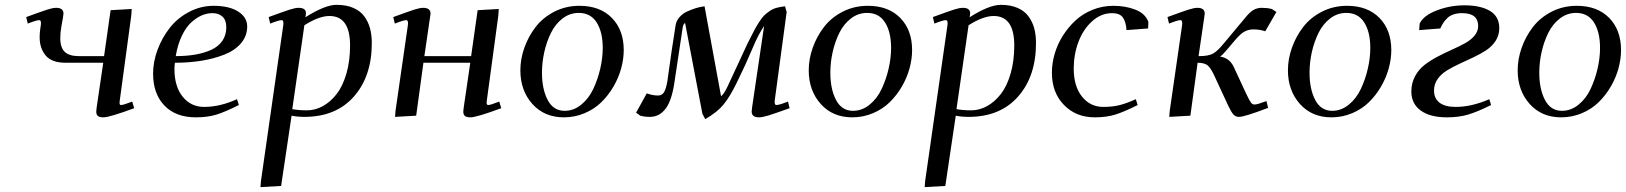

<svg xmlns="http://www.w3.org/2000/svg" viewBox="-20 -476 6690 790"><path d="M87.9 -405.8Q151.9 -429.2 174.6 -436.5Q197.3 -443.8 210.9 -443.8Q241.2 -443.8 241.2 -419.9Q241.2 -418.9 238.8 -401.9L232.9 -369.1Q228 -342.8 228 -319.8Q228 -279.8 246.6 -262.5Q265.1 -245.1 304.2 -245.1H408.2L435.1 -434.1L522 -439L520 -411.1L473.1 -64.9Q471.2 -53.7 472.2 -48.8Q473.1 -43.9 478 -43.9Q488.3 -43.9 523.9 -58.1L532.2 -30.8Q430.2 6.8 405.8 6.8Q389.2 6.8 382.6 1Q376 -4.9 376 -17.1Q376 -21.5 377.9 -35.2L404.8 -217.8H250Q192.9 -217.8 168 -247.6Q143.1 -277.3 143.1 -323.2Q143.1 -341.8 146 -359.9L147.9 -372.1Q150.9 -393.1 141.1 -393.1Q129.9 -393.1 94.2 -378.9Z M609.9 -172.9Q609.9 -222.2 628.4 -271.7Q647 -321.3 678.7 -361.6Q710.4 -401.9 758.1 -427Q805.7 -452.1 858.9 -452.1Q922.9 -452.1 960 -428.5Q997.1 -404.8 997.1 -367.2Q997.1 -328.1 971.9 -298.3Q946.8 -268.6 903.6 -251.5Q860.4 -234.4 809.1 -226.1Q757.8 -217.8 699.7 -217.8Q697.8 -205.6 697.8 -191.9Q697.8 -120.1 731.7 -78.1Q765.6 -36.1 819.8 -36.1Q885.3 -36.1 955.1 -67.9L962.9 -43.9Q906.7 -15.6 870.4 -4.4Q834 6.8 786.1 6.8Q703.1 6.8 656.5 -41.7Q609.9 -90.3 609.9 -172.9ZM703.1 -245.1Q748.5 -245.1 785.2 -251.7Q821.8 -258.3 850.6 -271.7Q879.4 -285.2 895.3 -308.6Q911.1 -332 911.1 -363.8Q911.1 -393.1 895.5 -407.5Q879.9 -421.9 854 -421.9Q831.5 -421.9 809.6 -412.4Q787.6 -402.8 766.1 -383.1Q744.6 -363.3 727.8 -327.6Q710.9 -292 703.1 -245.1Z M1051.8 293.9 1053.7 269 1145.5 -372.1Q1148.4 -393.1 1138.7 -393.1Q1127.4 -393.1 1091.8 -378.9L1085.4 -405.8Q1149.4 -429.2 1172.1 -436.5Q1194.8 -443.8 1208.5 -443.8Q1238.8 -443.8 1238.8 -421.9Q1238.8 -416 1237.8 -411.1L1236.3 -404.8Q1317.4 -456.1 1364.7 -456.1Q1404.8 -456.1 1433.6 -443.6Q1462.4 -431.2 1478.8 -408.9Q1495.1 -386.7 1502.4 -359.6Q1509.8 -332.5 1509.8 -298.8Q1509.8 -162.1 1436 -78.6Q1362.3 4.9 1232.4 4.9Q1203.6 4.9 1179.7 0L1136.7 289.1ZM1182.6 -26.9Q1210 -22 1242.7 -22Q1276.9 -22 1308.3 -39.3Q1339.8 -56.6 1365 -88.9Q1390.1 -121.1 1405.3 -173.1Q1420.4 -225.1 1420.4 -289.1Q1420.4 -410.2 1335.4 -410.2Q1292.5 -410.2 1232.4 -372.1Z M1598.1 -405.8Q1662.1 -429.2 1684.8 -436.5Q1707.5 -443.8 1721.2 -443.8Q1751.5 -443.8 1751.5 -419.9Q1751.5 -418.9 1749 -401.9L1726.1 -245.1H1918.5L1945.3 -434.1L2032.2 -439L2030.3 -411.1L1983.4 -64.9Q1981.4 -53.7 1982.7 -48.8Q1983.9 -43.9 1989.3 -43.9Q1998.5 -43.9 2034.2 -58.1L2042.5 -30.8Q1940.4 6.8 1916 6.8Q1899.4 6.8 1892.8 1Q1886.2 -4.9 1886.2 -17.1Q1886.2 -21.5 1888.2 -35.2L1915 -217.8H1722.2L1692.4 0L1605.5 4.9L1607.4 -20L1658.2 -372.1Q1661.1 -393.1 1651.4 -393.1Q1640.1 -393.1 1604.5 -378.9Z M2121.1 -187Q2121.1 -233.4 2137.7 -280Q2154.3 -326.7 2184.1 -365.2Q2213.9 -403.8 2261 -428Q2308.1 -452.1 2364.3 -452.1Q2448.7 -452.1 2497.6 -402.3Q2546.4 -352.5 2546.4 -270Q2546.4 -233.4 2535.9 -194.8Q2525.4 -156.2 2504.4 -120.1Q2483.4 -84 2454.6 -55.7Q2425.8 -27.3 2385.5 -10.3Q2345.2 6.8 2300.3 6.8Q2219.7 6.8 2170.4 -48.3Q2121.1 -103.5 2121.1 -187ZM2210 -176.8Q2210 -109.4 2233.4 -64.7Q2256.8 -20 2303.2 -20Q2340.3 -20 2371.3 -45.2Q2402.3 -70.3 2420.9 -109.6Q2439.5 -148.9 2449.7 -193.1Q2460 -237.3 2460 -278.8Q2460 -344.2 2435.1 -383.5Q2410.2 -422.9 2361.3 -422.9Q2324.7 -422.9 2294.9 -400.1Q2265.1 -377.4 2247.1 -340.8Q2229 -304.2 2219.5 -261.7Q2210 -219.2 2210 -176.8Z M2597.2 -12.2 2641.1 -91.8Q2665.5 -83 2688 -83Q2704.1 -83 2712.4 -96.9Q2720.7 -110.8 2726.1 -143.1Q2744.6 -277.8 2759.8 -372.1Q2762.7 -390.6 2775.9 -405.5Q2789.1 -420.4 2806.2 -428.2Q2823.2 -436 2839.8 -441.4Q2856.4 -446.8 2867.7 -448.2L2878.9 -450.2L2946.8 -80.1Q2959 -88.9 2974.1 -121.1L3056.2 -297.9Q3072.3 -329.6 3081.1 -346.7Q3089.8 -363.8 3102.1 -383.1Q3114.3 -402.3 3123.5 -411.6Q3132.8 -420.9 3146.2 -430.2Q3159.7 -439.5 3174.6 -443.6Q3189.5 -447.8 3210 -450.2L3216.8 -426.8L3168 -64.9Q3165 -43.9 3174.8 -43.9Q3186.5 -43.9 3222.2 -58.1L3229 -30.8Q3166 -8.3 3141.4 -0.7Q3116.7 6.8 3103 6.8Q3072.8 6.8 3072.8 -17.1Q3072.8 -21.5 3074.7 -35.2L3124 -369.1Q3100.6 -335.4 3076.2 -276.9Q3047.9 -209.5 3011.7 -136.2Q2983.4 -78.1 2957.5 -46.4Q2931.6 -14.6 2881.8 14.2L2870.1 -7.8L2798.8 -381.8Q2793.5 -377.9 2791.3 -372.1Q2789.1 -366.2 2787.1 -350.1L2755.9 -143.1Q2745.1 -64.5 2719.5 -29.8Q2693.8 4.9 2653.8 4.9Q2632.3 4.9 2614.7 0Z M3307.6 -187Q3307.6 -233.4 3324.2 -280Q3340.8 -326.7 3370.6 -365.2Q3400.4 -403.8 3447.5 -428Q3494.6 -452.1 3550.8 -452.1Q3635.3 -452.1 3684.1 -402.3Q3732.9 -352.5 3732.9 -270Q3732.9 -233.4 3722.4 -194.8Q3711.9 -156.2 3690.9 -120.1Q3669.9 -84 3641.1 -55.7Q3612.3 -27.3 3572 -10.3Q3531.7 6.8 3486.8 6.8Q3406.2 6.8 3356.9 -48.3Q3307.6 -103.5 3307.6 -187ZM3396.5 -176.8Q3396.5 -109.4 3419.9 -64.7Q3443.4 -20 3489.7 -20Q3526.9 -20 3557.9 -45.2Q3588.9 -70.3 3607.4 -109.6Q3626 -148.9 3636.2 -193.1Q3646.5 -237.3 3646.5 -278.8Q3646.5 -344.2 3621.6 -383.5Q3596.7 -422.9 3547.9 -422.9Q3511.2 -422.9 3481.4 -400.1Q3451.7 -377.4 3433.6 -340.8Q3415.5 -304.2 3406 -261.7Q3396.5 -219.2 3396.5 -176.8Z M3784.7 293.9 3786.6 269 3878.4 -372.1Q3881.3 -393.1 3871.6 -393.1Q3860.4 -393.1 3824.7 -378.9L3818.4 -405.8Q3882.3 -429.2 3905 -436.5Q3927.7 -443.8 3941.4 -443.8Q3971.7 -443.8 3971.7 -421.9Q3971.7 -416 3970.7 -411.1L3969.2 -404.8Q4050.3 -456.1 4097.7 -456.1Q4137.7 -456.1 4166.5 -443.6Q4195.3 -431.2 4211.7 -408.9Q4228 -386.7 4235.4 -359.6Q4242.7 -332.5 4242.7 -298.8Q4242.7 -162.1 4168.9 -78.6Q4095.2 4.9 3965.3 4.9Q3936.5 4.9 3912.6 0L3869.6 289.1ZM3915.5 -26.9Q3942.9 -22 3975.6 -22Q4009.8 -22 4041.3 -39.3Q4072.8 -56.6 4097.9 -88.9Q4123 -121.1 4138.2 -173.1Q4153.3 -225.1 4153.3 -289.1Q4153.3 -410.2 4068.4 -410.2Q4025.4 -410.2 3965.3 -372.1Z M4308.1 -176.8Q4308.1 -214.8 4319.3 -253.9Q4330.6 -293 4352.8 -328.4Q4375 -363.8 4405 -391.6Q4435.1 -419.4 4475.6 -435.8Q4516.1 -452.1 4561 -452.1Q4610.4 -452.1 4651.1 -436.5Q4691.9 -420.9 4705.1 -386.2L4704.1 -358.9L4615.2 -352.1Q4612.8 -386.7 4599.9 -404.3Q4586.9 -421.9 4556.2 -421.9Q4510.3 -421.9 4473.4 -388.4Q4436.5 -355 4417.2 -303.2Q4397.9 -251.5 4397.9 -193.8Q4397.9 -121.1 4431.9 -78.6Q4465.8 -36.1 4520 -36.1Q4557.6 -36.1 4587.4 -43.7Q4617.2 -51.3 4653.3 -67.9L4661.1 -43.9Q4605 -15.6 4568.6 -4.4Q4532.2 6.8 4484.4 6.8Q4407.2 6.8 4357.7 -44.2Q4308.1 -95.2 4308.1 -176.8Z M4783.7 -405.8Q4847.7 -429.2 4870.4 -436.5Q4893.1 -443.8 4906.7 -443.8Q4937 -443.8 4937 -419.9Q4937 -418.9 4934.6 -401.9L4911.6 -245.1H4915Q4952.1 -245.1 4971.2 -255.6Q4990.2 -266.1 5016.6 -298.8L5106 -405.8Q5122.6 -426.3 5137.7 -435.1Q5152.8 -443.8 5171.9 -443.8Q5193.8 -443.8 5212.9 -439L5231.9 -426.8L5186 -347.2Q5164.1 -355 5137.7 -355Q5116.7 -355 5100.3 -345.9Q5084 -336.9 5062 -311L5028.8 -272Q5010.3 -249.5 5000 -243.2Q5037.1 -237.8 5054.7 -204.1L5106.9 -91.8Q5121.1 -62 5127 -54Q5132.8 -45.9 5142.6 -45.9Q5153.3 -45.9 5190.9 -60.1L5197.8 -32.2Q5101.1 4.9 5077.6 4.9Q5064 4.9 5054.9 -5.1Q5045.9 -15.1 5033.7 -41L4981.9 -152.8Q4963.9 -193.8 4950.4 -205.8Q4937 -217.8 4907.7 -217.8L4877.9 0L4791 4.9L4793 -20L4843.8 -372.1Q4846.7 -393.1 4836.9 -393.1Q4825.7 -393.1 4790 -378.9Z M5279.3 -187Q5279.3 -233.4 5295.9 -280Q5312.5 -326.7 5342.3 -365.2Q5372.1 -403.8 5419.2 -428Q5466.3 -452.1 5522.5 -452.1Q5606.9 -452.1 5655.8 -402.3Q5704.6 -352.5 5704.6 -270Q5704.6 -233.4 5694.1 -194.8Q5683.6 -156.2 5662.6 -120.1Q5641.6 -84 5612.8 -55.7Q5584 -27.3 5543.7 -10.3Q5503.4 6.8 5458.5 6.8Q5377.9 6.8 5328.6 -48.3Q5279.3 -103.5 5279.3 -187ZM5368.2 -176.8Q5368.2 -109.4 5391.6 -64.7Q5415 -20 5461.4 -20Q5498.5 -20 5529.5 -45.2Q5560.5 -70.3 5579.1 -109.6Q5597.7 -148.9 5607.9 -193.1Q5618.2 -237.3 5618.2 -278.8Q5618.2 -344.2 5593.3 -383.5Q5568.4 -422.9 5519.5 -422.9Q5482.9 -422.9 5453.1 -400.1Q5423.3 -377.4 5405.3 -340.8Q5387.2 -304.2 5377.7 -261.7Q5368.2 -219.2 5368.2 -176.8Z M5787.1 -99.1Q5787.1 -133.8 5802.2 -162.1Q5817.4 -190.4 5841.6 -209Q5865.7 -227.5 5895 -242.9Q5924.3 -258.3 5953.9 -271.5Q5983.4 -284.7 6007.6 -297.9Q6031.7 -311 6046.9 -329.1Q6062 -347.2 6062 -369.1Q6062 -421.9 5996.1 -421.9Q5976.1 -421.9 5960.7 -416.7Q5945.3 -411.6 5935.1 -401.6Q5924.8 -391.6 5918.7 -382.1Q5912.6 -372.6 5906.2 -358.9L5819.3 -352.1L5821.3 -378.9Q5836.9 -412.1 5891.6 -433.1Q5946.3 -454.1 6005.4 -454.1Q6071.8 -454.1 6110.4 -431.2Q6148.9 -408.2 6148.9 -359.9Q6148.9 -331.1 6134 -308.1Q6119.1 -285.2 6095.5 -269.5Q6071.8 -253.9 6043.2 -240.5Q6014.6 -227.1 5986.1 -213.9Q5957.5 -200.7 5933.8 -186.3Q5910.2 -171.9 5895.3 -150.9Q5880.4 -129.9 5880.4 -104Q5880.4 -70.8 5903.1 -53.5Q5925.8 -36.1 5969.2 -36.1Q6035.2 -36.1 6107.9 -67.9L6115.2 -43.9Q6057.1 -15.1 6019.5 -4.2Q5981.9 6.8 5933.1 6.8Q5864.3 6.8 5825.7 -21.2Q5787.1 -49.3 5787.1 -99.1Z M6224.6 -187Q6224.6 -233.4 6241.2 -280Q6257.8 -326.7 6287.6 -365.2Q6317.4 -403.8 6364.5 -428Q6411.6 -452.1 6467.8 -452.1Q6552.2 -452.1 6601.1 -402.3Q6649.9 -352.5 6649.9 -270Q6649.9 -233.4 6639.4 -194.8Q6628.9 -156.2 6607.9 -120.1Q6586.9 -84 6558.1 -55.7Q6529.3 -27.3 6489 -10.3Q6448.7 6.8 6403.8 6.8Q6323.2 6.8 6273.9 -48.3Q6224.6 -103.5 6224.6 -187ZM6313.5 -176.8Q6313.5 -109.4 6336.9 -64.7Q6360.4 -20 6406.7 -20Q6443.8 -20 6474.9 -45.2Q6505.9 -70.3 6524.4 -109.6Q6543 -148.9 6553.2 -193.1Q6563.5 -237.3 6563.5 -278.8Q6563.5 -344.2 6538.6 -383.5Q6513.7 -422.9 6464.8 -422.9Q6428.2 -422.9 6398.4 -400.1Q6368.7 -377.4 6350.6 -340.8Q6332.5 -304.2 6323 -261.7Q6313.5 -219.2 6313.5 -176.8Z"/></svg>

Font: Dehuti Alt
Style: Bold-Italic
Weight: 700
Version: Version 1.2